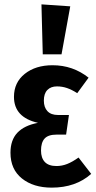

<svg xmlns="http://www.w3.org/2000/svg" viewBox="-20 -845 440 880"><path d="M386 -489 334 -418Q309 -434 287 -441.5Q265 -449 241 -449Q213 -449 197 -432.5Q181 -416 181 -384Q181 -353 197.5 -335.5Q214 -318 245 -318H296L283 -228H239Q201 -228 184.5 -210Q168 -192 168 -155Q168 -121 185.5 -102.5Q203 -84 239 -84Q264 -84 288 -93.5Q312 -103 340 -123L398 -48Q327 15 217 15Q133 15 80.5 -27Q28 -69 28 -145Q28 -203 59.5 -236.5Q91 -270 154 -282Q44 -307 44 -401Q44 -467 93.5 -506.5Q143 -546 221 -546Q314 -546 386 -489ZM302 -816 262 -596H176L170 -825Z"/></svg>

Font: Fira Sans Compressed SemiBold
Style: Regular
Weight: 600
Width: 1
Designer: bBox Type GmbH & Carrois Corporate GbR & Edenspiekermann AG
Foundry: bBox Type GmbH & Carrois Corporate GbR & Edenspiekermann AG
Version: Version 4.301